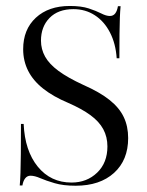

<svg xmlns="http://www.w3.org/2000/svg" viewBox="-20 -602 486 634"><path d="M229.8 11.3Q188.7 11.3 160.1 2.8Q131.5 -5.6 112.9 -13.7Q94.4 -21.8 80.6 -21.8Q70.2 -21.8 63.3 -13.3Q56.5 -4.8 54 10.5H45.2Q46.8 -7.3 47.6 -31.5Q48.4 -55.6 48.8 -94.4Q49.2 -133.1 49.2 -192.7H58.1Q62.1 -104 104.8 -51.6Q147.6 0.8 216.1 0.8Q266.9 0.8 300.8 -31.9Q334.7 -64.5 334.7 -118.5Q334.7 -150 321 -175.4Q307.3 -200.8 278.6 -221.8Q250 -242.7 205.6 -262.1Q155.6 -283.1 122.6 -309.3Q89.5 -335.5 73 -368.1Q56.5 -400.8 56.5 -439.5Q56.5 -504.8 98.4 -543.5Q140.3 -582.3 210.5 -582.3Q248.4 -582.3 273 -574.2Q297.6 -566.1 314.1 -557.7Q330.6 -549.2 342.7 -549.2Q354 -549.2 360.5 -557.7Q366.9 -566.1 369.4 -581.5H378.2Q376.6 -564.5 375.8 -543.1Q375 -521.8 374.6 -489.9Q374.2 -458.1 374.2 -409.7H365.3Q362.1 -458.1 343.1 -494.8Q324.2 -531.5 293.1 -551.6Q262.1 -571.8 222.6 -571.8Q171.8 -571.8 143.5 -542.7Q115.3 -513.7 115.3 -467.7Q115.3 -439.5 129 -414.9Q142.7 -390.3 173.4 -367.7Q204 -345.2 254.8 -321.8Q309.7 -297.6 341.9 -271.8Q374.2 -246 388.7 -215.3Q403.2 -184.7 403.2 -146Q403.2 -73.4 356.5 -31Q309.7 11.3 229.8 11.3Z"/></svg>

Font: Playfair 144pt SemiCondensed Light
Style: Regular
Weight: 300
Width: 4
Designer: Claus Eggers Sørensen
Foundry: Claus Eggers Sørensen
Version: Version 2.203